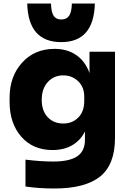

<svg xmlns="http://www.w3.org/2000/svg" viewBox="-20 -844 730 1085"><path d="M326.2 -606Q139.6 -606 133.8 -824.2H268.1Q269.5 -774.4 283.4 -754.2Q297.4 -733.9 326.2 -733.9Q355.5 -733.9 370.1 -754.2Q384.8 -774.4 386.2 -824.2H516.1Q510.3 -606 326.2 -606ZM287.1 221.2Q199.2 221.2 124 210V58.1Q208 68.8 280.8 68.8Q373 68.8 416.5 39.3Q460 9.8 460 -53.2V-101.1Q434.6 -50.3 387.9 -23.2Q341.3 3.9 276.9 3.9Q166 3.9 100.1 -71.8Q34.2 -147.5 34.2 -268.1V-292Q34.2 -411.6 104.7 -489.7Q175.3 -567.9 288.1 -567.9Q360.4 -567.9 411.1 -532.7Q461.9 -497.6 485.8 -431.2V-551.8H629.9V-64.9Q629.9 85.9 545.7 153.6Q461.4 221.2 287.1 221.2ZM337.9 -146Q388.7 -146 422.4 -179.9Q456.1 -213.9 456.1 -272.9V-296.9Q456.1 -352.5 421.4 -385.3Q386.7 -418 337.9 -418Q283.7 -418 249.8 -380.1Q215.8 -342.3 215.8 -279.8Q215.8 -217.8 249.5 -181.9Q283.2 -146 337.9 -146Z"/></svg>

Font: Sora ExtraBold
Style: Regular
Weight: 800
Designer: Jonathan Barnbrook, Julián Moncada
Foundry: Barnbrook Fonts
Version: Version 2.000